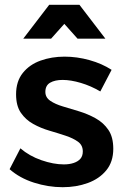

<svg xmlns="http://www.w3.org/2000/svg" viewBox="-20 -775 522 800"><path d="M398 -394Q359 -417 317 -429.5Q275 -442 241 -442Q209 -442 189 -430.5Q169 -419 169 -392Q169 -369 189.5 -355Q210 -341 242 -331.5Q274 -322 310 -311Q346 -300 378.5 -282Q411 -264 431.5 -234Q452 -204 452 -155Q452 -101 423 -65.5Q394 -30 346 -12.5Q298 5 241 5Q181 5 121.5 -14Q62 -33 20 -70L65 -157Q102 -125 152.5 -107.5Q203 -90 246 -90Q269 -90 287 -96Q305 -102 315 -113.5Q325 -125 325 -144Q325 -170 305 -184.5Q285 -199 253.5 -209.5Q222 -220 186 -230.5Q150 -241 118.5 -258.5Q87 -276 67 -305Q47 -334 47 -382Q47 -436 75 -471Q103 -506 149 -522.5Q195 -539 249 -539Q301 -539 353 -524.5Q405 -510 445 -484ZM185 -755H311L419 -614H303L211 -717H285L193 -614H77Z"/></svg>

Font: Alexandria Medium
Style: Regular
Weight: 500
Designer: Mohamed Gaber
Foundry: Kief Type Foundry
Version: Version 5.100